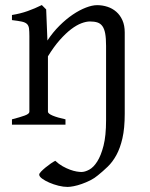

<svg xmlns="http://www.w3.org/2000/svg" viewBox="-20 -489 587 753"><path d="M469.2 -43Q469.2 14.2 460.2 53.2Q451.2 92.3 436.3 119.4Q421.4 146.5 402.3 164.8Q383.3 183.1 363.8 198.7Q350.6 210 334 218.3Q317.4 226.6 300.8 232.4Q284.2 238.3 269.3 241.2Q254.4 244.1 245.1 244.1Q228.5 244.1 209.2 239.3Q189.9 234.4 173.1 227.1Q156.2 219.7 145 211.4Q133.8 203.1 133.8 195.8Q133.8 191.4 141.1 183.8Q148.4 176.3 158.4 168Q168.5 159.7 179.2 152.3Q189.9 145 196.8 141.6Q210.9 154.8 225.8 163.1Q240.7 171.4 254.6 176.5Q268.6 181.6 280.3 183.6Q292 185.5 299.3 185.5Q313 185.5 329.8 176.5Q346.7 167.5 361.3 144.5Q376 121.6 386 82.5Q396 43.5 396 -17.1V-309.1Q396 -338.9 392.6 -357.4Q389.2 -376 381.6 -386.5Q374 -397 362.1 -400.9Q350.1 -404.8 333 -404.8Q317.9 -404.8 299.1 -397.7Q280.3 -390.6 259 -374.5Q237.8 -358.4 214.6 -332.3Q191.4 -306.2 168 -268.1V-50.8Q168 -43.5 186.5 -35.6Q205.1 -27.8 236.8 -21V0H26.9V-21Q59.1 -29.3 77.1 -35.9Q95.2 -42.5 95.2 -50.8V-347.2Q95.2 -366.2 93.8 -377.4Q92.3 -388.7 85.7 -395Q79.1 -401.4 65.4 -404.3Q51.8 -407.2 26.9 -410.2V-430.2Q60.1 -435.5 88.4 -445.6Q116.7 -455.6 144 -469.2L161.1 -452.1L166 -330.1Q187.5 -362.8 213.4 -388.4Q239.3 -414.1 265.6 -431.9Q292 -449.7 316.9 -459.2Q341.8 -468.8 360.8 -468.8Q381.8 -468.8 401.4 -462.4Q420.9 -456.1 436 -442.9Q451.2 -429.7 460.2 -409.4Q469.2 -389.2 469.2 -361.8V-43Z"/></svg>

Font: Gentium
Style: Regular
Weight: 400
Designer: J. Victor Gaultney
Version: Version 1.03; 2011; OFL 1.1 release